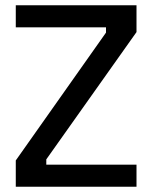

<svg xmlns="http://www.w3.org/2000/svg" viewBox="-20 -709 579 730"><path d="M40 1V-99L383 -585V-605H40V-689H499V-587L156 -103V-83H499V1Z"/></svg>

Font: Cairo Play SemiBold
Style: Regular
Weight: 600
Designer: Mohamed Gaber, Accademia di Belle Arti di Urbino
Foundry: Kief Type Foundry, Accademia di Belle Arti di Urbino
Version: Version 3.130;gftools[0.9.24]